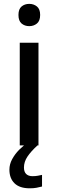

<svg xmlns="http://www.w3.org/2000/svg" viewBox="-20 -762 306 1006"><path d="M181.6 -538.1V0H83.5V-538.1ZM133.3 -741.7Q156.7 -741.7 173.6 -728Q190.4 -714.4 190.4 -683.6Q190.4 -652.8 173.6 -638.9Q156.7 -625 133.3 -625Q109.4 -625 93 -638.9Q76.7 -652.8 76.7 -683.6Q76.7 -714.4 93 -728Q109.4 -741.7 133.3 -741.7ZM105.5 115.7Q105.5 138.2 117.2 149.7Q128.9 161.1 150.4 161.1Q166 161.1 178.7 158.7Q191.4 156.2 200.2 154.3V215.3Q186 219.2 170.9 221.9Q155.8 224.6 135.3 224.6Q83 224.6 56.2 198.5Q29.3 172.4 29.3 127Q29.3 98.6 43.7 72Q58.1 45.4 80.3 22.9Q102.5 0.5 126.5 -15.1L176.3 0Q142.1 31.2 123.8 58.6Q105.5 85.9 105.5 115.7Z"/></svg>

Font: Open Sans Medium
Style: Regular
Weight: 500
Designer: Monotype Design Team
Foundry: Monotype Imaging Inc.
Version: Version 3.000